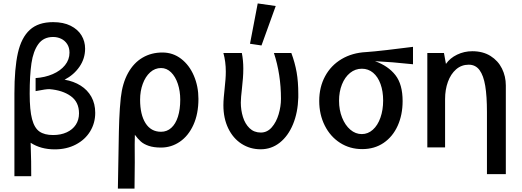

<svg xmlns="http://www.w3.org/2000/svg" viewBox="-20 -859 3040 1119"><path d="M289.5 -730Q349.5 -730 391.5 -709Q433.5 -688 454.8 -653Q476 -618 476 -575.5Q476 -518 443.5 -470.5Q411 -423 356.5 -394.5Q409.5 -385.5 449.8 -360.2Q490 -335 512.5 -294.8Q535 -254.5 535 -201.5Q535 -142 505.5 -93.5Q476 -45 422.2 -16.8Q368.5 11.5 299 11.5Q217.5 11.5 158.5 -27Q161 39 161.5 81.8Q162 124.5 162 168H64V-314Q64 -460 84.2 -550Q104.5 -640 153.8 -685Q203 -730 289.5 -730ZM440.5 -198.5Q440.5 -264.5 392.2 -299Q344 -333.5 267.5 -339.5Q256.5 -339.5 240 -337.2Q223.5 -335 187.5 -328V-404Q242 -407.5 287.2 -427Q332.5 -446.5 358.8 -479Q385 -511.5 385 -552Q385 -581.5 371.5 -602.2Q358 -623 336.2 -633.2Q314.5 -643.5 289.5 -643.5Q233.5 -643.5 203.5 -602Q173.5 -560.5 163.2 -489.8Q153 -419 153 -312.5Q153 -217 166.8 -165Q180.5 -113 209.8 -92.5Q239 -72 289.5 -72Q334.5 -72 368.8 -87.8Q403 -103.5 421.8 -132Q440.5 -160.5 440.5 -198.5Z M667 240 670.5 42.5 671.5 -15.5Q672.5 -96.5 675 -162Q677.5 -227.5 684 -289.5Q693.5 -374.5 726.5 -433.8Q759.5 -493 810.8 -523Q862 -553 926.5 -553Q988 -553 1035.8 -516.2Q1083.5 -479.5 1110 -417.5Q1136.5 -355.5 1136.5 -282.5Q1136.5 -195.5 1107.2 -131.2Q1078 -67 1028.2 -33Q978.5 1 918.5 1Q876 1 847.2 -8.8Q818.5 -18.5 800.8 -34.2Q783 -50 766 -73.5Q765 -59.5 765 -16.5L765.5 87Q765.5 150 764 240ZM1030.5 -278Q1030.5 -328 1016.5 -370.2Q1002.5 -412.5 977 -437.5Q951.5 -462.5 918.5 -462.5Q883 -462.5 855.2 -437.5Q827.5 -412.5 812 -370.2Q796.5 -328 796.5 -278Q796.5 -191 828.2 -141Q860 -91 918.5 -91Q953 -91 978.2 -113.8Q1003.5 -136.5 1017 -178.8Q1030.5 -221 1030.5 -278Z M1282 -245.5Q1282 -267 1284.2 -292Q1286.5 -317 1289 -341Q1292.5 -374 1294.2 -396.2Q1296 -418.5 1296 -442Q1296 -499.5 1282 -550H1389.5Q1398 -507.5 1398 -459Q1398 -430.5 1395.8 -402.8Q1393.5 -375 1389.5 -337Q1387 -316 1385.2 -295.5Q1383.5 -275 1383.5 -261Q1383.5 -217.5 1395.8 -177.5Q1408 -137.5 1434.2 -112Q1460.5 -86.5 1500 -86.5Q1537.5 -86.5 1564 -117Q1590.5 -147.5 1604 -193.2Q1617.5 -239 1617.5 -283Q1617.5 -425 1576.5 -550H1678Q1699 -493.5 1708.8 -438Q1718.5 -382.5 1718.5 -311.5V-290.5Q1716 -203.5 1687.8 -135Q1659.5 -66.5 1610.8 -27.8Q1562 11 1499 11Q1437.5 11 1388 -20.8Q1338.5 -52.5 1310.2 -111Q1282 -169.5 1282 -245.5ZM1587 -824 1504 -594 1437 -604 1482 -839Z M1840.5 -270.5Q1840.5 -351.5 1874.8 -414.8Q1909 -478 1971 -514.8Q2033 -551.5 2114 -555.5Q2153.5 -558 2236 -567.5Q2318.5 -577 2387 -586V-484.5Q2261 -498 2165.5 -502.5Q2242.5 -475 2284.5 -421.2Q2326.5 -367.5 2326.5 -270Q2326.5 -190 2297.8 -126.2Q2269 -62.5 2215.8 -26.2Q2162.5 10 2091 10Q2019 10 1962 -26.5Q1905 -63 1872.8 -127.2Q1840.5 -191.5 1840.5 -270.5ZM2213 -273Q2213 -327 2197.8 -369.2Q2182.5 -411.5 2154.5 -435Q2126.5 -458.5 2089 -458.5Q2050.5 -458.5 2020.2 -434Q1990 -409.5 1973 -367Q1956 -324.5 1956 -272Q1956 -218 1973.8 -173.5Q1991.5 -129 2021.8 -103.2Q2052 -77.5 2088.5 -77.5Q2124.5 -77.5 2153 -103Q2181.5 -128.5 2197.2 -173.2Q2213 -218 2213 -273Z M2712 -482Q2669.5 -482 2638.2 -454.8Q2607 -427.5 2590.5 -382Q2574 -336.5 2574 -282V0H2470.5V-151V-268V-550H2567.5L2579 -486.5Q2602.5 -520.5 2644 -540.5Q2685.5 -560.5 2732.5 -560.5Q2794.5 -560.5 2838.8 -532.8Q2883 -505 2905.5 -459.5Q2928 -414 2928 -361V156H2818V-206Q2818 -298.5 2808 -358.8Q2798 -419 2774.8 -450.5Q2751.5 -482 2712 -482Z"/></svg>

Font: JuliaMono SemiBold
Style: Regular
Weight: 600
Monospace: yes
Designer: cormullion
Foundry: corm
Version: Version 0.055; ttfautohint (v1.8.4)